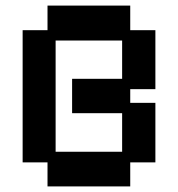

<svg xmlns="http://www.w3.org/2000/svg" viewBox="-20 -656 637 687"><path d="M150 11V-75H61V-548H150V-636H446V-548H536V-337H446V-288H536V-75H446V11ZM179 -113H417V-251H238V-374H417V-511H179Z"/></svg>

Font: Pixelify Sans SemiBold
Style: Regular
Weight: 600
Designer: Stefie Justprince
Foundry: Typecalism Foundryline
Version: Version 1.000